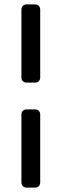

<svg xmlns="http://www.w3.org/2000/svg" viewBox="-20 -849 278 869"><path d="M100 -475Q90 -475 83.5 -481.5Q77 -488 77 -498V-806Q77 -816 83.5 -822.5Q90 -829 100 -829H139Q149 -829 155.5 -822.5Q162 -816 162 -806V-498Q162 -488 155.5 -481.5Q149 -475 139 -475ZM100 0Q90 0 83.5 -6.5Q77 -13 77 -23V-331Q77 -341 83.5 -347.5Q90 -354 100 -354H139Q149 -354 155.5 -347.5Q162 -341 162 -331V-23Q162 -13 155.5 -6.5Q149 0 139 0Z"/></svg>

Font: Rubik Light
Style: Regular
Weight: 400
Version: Version 2.101